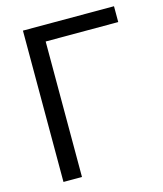

<svg xmlns="http://www.w3.org/2000/svg" viewBox="-108 -800 749 881"><g transform="rotate(-15 266.0 -359.5)"><path d="M84 0V-718.8H516.6V-643.6H171.9V0Z"/></g></svg>

Font: Min Sans
Style: Regular
Weight: 400
Designer: Jinseong-Kim, NotoSansCJK, Nunito
Foundry: Jinseong-Kim
Version: Version 1.400;Glyphs 3.1.2 (3151)